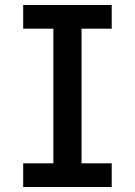

<svg xmlns="http://www.w3.org/2000/svg" viewBox="-20 -750 540 770"><path d="M73 0V-95H194V-635H73V-730H428V-635H307V-95H428V0Z"/></svg>

Font: M PLUS 1 Code Medium
Style: Regular
Weight: 500
Designer: Coji Morishita
Foundry: UNDERFOREST DESIGN
Version: Version 1.002